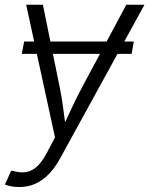

<svg xmlns="http://www.w3.org/2000/svg" viewBox="-31 -562 614 790"><path d="M519.5 -391.1 510.7 -340.3H58.6L68.4 -391.1ZM-10.7 197.3 15.1 140.1 26.4 142.1Q53.7 149.9 77.4 145.8Q101.1 141.6 122.1 122.3Q143.1 103 162.6 65.4L195.3 3.4L76.7 -542.5H145.5L214.8 -202.6Q224.1 -157.2 229.7 -111.8Q235.4 -66.4 242.2 -22.9H219.2Q240.7 -66.4 261.5 -111.8Q282.2 -157.2 306.6 -202.6L488.8 -542.5H563.5L216.3 89.8Q194.3 129.4 168.7 155.5Q143.1 181.6 113.3 194.6Q83.5 207.5 48.8 207.5Q30.8 207.5 15.1 204.6Q-0.5 201.7 -10.7 197.3Z"/></svg>

Font: Inter 16pt Light
Style: Italic
Weight: 300
Italic angle: -9.3988°
Version: Version 4.001;git-66647c0bb